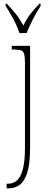

<svg xmlns="http://www.w3.org/2000/svg" viewBox="-20 -786 274 1046"><path d="M16 240V215H23Q52 215 72.5 197Q93 179 104.5 136Q116 93 116 16V-441Q116 -474 112 -490Q108 -506 96 -511Q84 -516 59 -516H44V-536H144V15Q144 106 128.5 154.5Q113 203 86.5 221.5Q60 240 27 240ZM86 -606Q75 -640 52.5 -682.5Q30 -725 11 -753V-766H17Q47 -734 67.5 -708.5Q88 -683 107 -647Q125 -683 144.5 -708.5Q164 -734 195 -766H201V-753Q182 -725 160 -682.5Q138 -640 125 -606Z"/></svg>

Font: Noto Serif Condensed Thin
Style: Regular
Weight: 100
Width: 3
Designer: Monotype Design Team
Foundry: Monotype Imaging Inc.
Version: Version 2.013; ttfautohint (v1.8.4.7-5d5b)